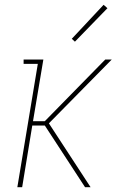

<svg xmlns="http://www.w3.org/2000/svg" viewBox="-20 -777 540 797"><path d="M52 0 137 -512H78V-530H160L117 -274H166L417 -530H444L183 -265L356 0H333L166 -256H114L72 0ZM291 -604 278 -616 410 -757 426 -743Z"/></svg>

Font: Iosevka Slab Thin
Style: Italic
Weight: 100
Italic angle: -9°
Monospace: yes
Designer: Belleve Invis
Foundry: Belleve Invis
Version: Version 11.1.1; ttfautohint (v1.8.3)